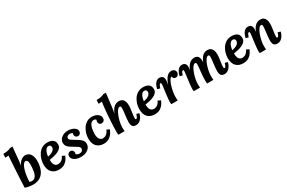

<svg xmlns="http://www.w3.org/2000/svg" viewBox="140 -2070 5077 3397"><g transform="rotate(-30 2678.5 -372.0)"><path d="M225 -755Q221 -726 217 -686Q213 -646 209.5 -608.5Q206 -571 204 -551Q203 -540 200.5 -512.5Q198 -485 194.5 -452.5Q191 -420 186 -393H187Q204 -426 223 -448.5Q242 -471 262 -484.5Q282 -498 300.5 -504.5Q319 -511 335 -511Q386 -511 417.5 -484Q449 -457 463.5 -413.5Q478 -370 478 -320Q478 -253 463 -193Q448 -133 416 -87Q384 -41 332.5 -15Q281 11 207 11Q191 11 163 8.5Q135 6 104 0Q73 -6 47 -16Q50 -96 53 -161.5Q56 -227 59.5 -288.5Q63 -350 67 -415.5Q71 -481 76 -560Q77 -577 79 -603.5Q81 -630 84 -652Q68 -651 47 -650.5Q26 -650 15 -649L19 -725Q65 -725 96 -730Q127 -735 145.5 -742Q164 -749 171 -755ZM295 -419Q276 -419 258 -400.5Q240 -382 225 -349Q210 -316 198.5 -271Q187 -226 180 -173.5Q173 -121 172 -64Q180 -60 195.5 -57.5Q211 -55 221 -55Q254 -55 275.5 -73.5Q297 -92 310.5 -122.5Q324 -153 330.5 -189.5Q337 -226 339 -261.5Q341 -297 341 -325Q341 -379 326.5 -399Q312 -419 295 -419Z M793 -511Q837 -511 871 -498Q905 -485 924 -457Q943 -429 943 -385Q943 -344 918.5 -315.5Q894 -287 854.5 -269Q815 -251 768 -239.5Q721 -228 677 -222Q677 -165 690.5 -134.5Q704 -104 725 -92.5Q746 -81 767 -81Q784 -81 807.5 -87.5Q831 -94 855 -115Q879 -136 897 -177L953 -150Q925 -85 890 -50Q855 -15 817 -2Q779 11 740 11Q648 12 594 -42Q540 -96 540 -207Q540 -255 555 -308Q570 -361 600.5 -407Q631 -453 679 -482Q727 -511 793 -511ZM782 -445Q748 -445 727 -421Q706 -397 695 -360.5Q684 -324 680 -287Q734 -297 766 -314Q798 -331 812.5 -353Q827 -375 826 -399Q825 -424 811 -434.5Q797 -445 782 -445Z M1183 11Q1135 11 1094.5 -3Q1054 -17 1029 -43.5Q1004 -70 1004 -105Q1004 -136 1022.5 -155.5Q1041 -175 1068 -175Q1095 -175 1112 -157Q1129 -139 1129 -113Q1129 -106 1127.5 -98.5Q1126 -91 1123 -83Q1128 -73 1149.5 -64Q1171 -55 1186 -55Q1230 -55 1247.5 -74Q1265 -93 1265 -117Q1265 -136 1250.5 -150.5Q1236 -165 1213 -179Q1190 -193 1164 -208Q1117 -235 1086 -258Q1055 -281 1040.5 -306.5Q1026 -332 1026 -367Q1026 -402 1048 -435Q1070 -468 1112.5 -489.5Q1155 -511 1216 -511Q1256 -511 1294.5 -498Q1333 -485 1358.5 -460.5Q1384 -436 1384 -401Q1384 -375 1367 -355Q1350 -335 1321 -335Q1294 -335 1277.5 -353.5Q1261 -372 1261 -396Q1261 -404 1262.5 -411Q1264 -418 1267 -425Q1259 -436 1242.5 -440.5Q1226 -445 1212 -445Q1198 -445 1182.5 -439Q1167 -433 1156 -421.5Q1145 -410 1145 -393Q1145 -379 1151.5 -368.5Q1158 -358 1178 -344.5Q1198 -331 1238 -307Q1271 -288 1305.5 -266Q1340 -244 1363.5 -214.5Q1387 -185 1387 -143Q1387 -98 1360 -63Q1333 -28 1287 -8.5Q1241 11 1183 11Z M1702 -511Q1748 -511 1784.5 -496Q1821 -481 1842.5 -454.5Q1864 -428 1864 -391Q1864 -361 1846.5 -342Q1829 -323 1800 -322Q1766 -321 1752 -342.5Q1738 -364 1738 -381Q1738 -390 1740.5 -401.5Q1743 -413 1748 -423Q1744 -432 1731 -438.5Q1718 -445 1700 -445Q1668 -445 1647.5 -423.5Q1627 -402 1615.5 -369Q1604 -336 1599 -299.5Q1594 -263 1593 -233Q1591 -179 1603 -146Q1615 -113 1635 -98Q1655 -83 1676 -81Q1695 -80 1719 -86.5Q1743 -93 1768 -115.5Q1793 -138 1813 -185L1870 -157Q1842 -92 1807 -55Q1772 -18 1733 -3.5Q1694 11 1652 11Q1564 10 1510 -43Q1456 -96 1456 -207Q1456 -255 1471 -308Q1486 -361 1516.5 -407Q1547 -453 1593 -482Q1639 -511 1702 -511Z M2313 11Q2258 11 2238 -19Q2218 -49 2218 -102Q2218 -132 2222 -169.5Q2226 -207 2230.5 -246Q2235 -285 2239 -319.5Q2243 -354 2243 -377Q2243 -392 2240 -401.5Q2237 -411 2231 -415Q2225 -419 2215 -419Q2197 -419 2177.5 -397Q2158 -375 2139.5 -337.5Q2121 -300 2106.5 -254.5Q2092 -209 2083.5 -161.5Q2075 -114 2075 -72Q2075 -59 2076 -35.5Q2077 -12 2078 0H1950Q1948 -21 1947.5 -29.5Q1947 -38 1947 -48Q1947 -97 1949 -152.5Q1951 -208 1954 -264.5Q1957 -321 1961 -375Q1965 -429 1969.5 -476Q1974 -523 1978 -559Q1980 -576 1983.5 -604Q1987 -632 1991 -652L1921 -649L1925 -725Q1972 -725 2003 -730Q2034 -735 2052 -742Q2070 -749 2077 -755H2131Q2128 -726 2123 -686Q2118 -646 2113.5 -608.5Q2109 -571 2106 -551Q2105 -543 2103 -522.5Q2101 -502 2097 -474Q2093 -446 2088.5 -416.5Q2084 -387 2078 -360H2079Q2102 -420 2131 -453Q2160 -486 2191 -498.5Q2222 -511 2250 -511Q2314 -511 2343 -469.5Q2372 -428 2372 -357Q2372 -321 2366 -277Q2360 -233 2353.5 -189Q2347 -145 2347 -108Q2347 -92 2351.5 -87Q2356 -82 2362 -82Q2373 -82 2385 -99Q2397 -116 2410 -161L2464 -145Q2460 -124 2448.5 -97Q2437 -70 2418 -45.5Q2399 -21 2373 -5Q2347 11 2313 11Z M2750 -511Q2794 -511 2828 -498Q2862 -485 2881 -457Q2900 -429 2900 -385Q2900 -344 2875.5 -315.5Q2851 -287 2811.5 -269Q2772 -251 2725 -239.5Q2678 -228 2634 -222Q2634 -165 2647.5 -134.5Q2661 -104 2682 -92.5Q2703 -81 2724 -81Q2741 -81 2764.5 -87.5Q2788 -94 2812 -115Q2836 -136 2854 -177L2910 -150Q2882 -85 2847 -50Q2812 -15 2774 -2Q2736 11 2697 11Q2605 12 2551 -42Q2497 -96 2497 -207Q2497 -255 2512 -308Q2527 -361 2557.5 -407Q2588 -453 2636 -482Q2684 -511 2750 -511ZM2739 -445Q2705 -445 2684 -421Q2663 -397 2652 -360.5Q2641 -324 2637 -287Q2691 -297 2723 -314Q2755 -331 2769.5 -353Q2784 -375 2783 -399Q2782 -424 2768 -434.5Q2754 -445 2739 -445Z M3032 0Q3030 -21 3029.5 -29.5Q3029 -38 3029 -48Q3029 -69 3031.5 -98.5Q3034 -128 3038 -162Q3042 -196 3046 -229Q3051 -265 3055.5 -297.5Q3060 -330 3062.5 -355Q3065 -380 3065 -392Q3065 -409 3060.5 -413.5Q3056 -418 3051 -418Q3040 -418 3028 -401Q3016 -384 3003 -339L2948 -355Q2953 -376 2962 -403Q2971 -430 2987 -454.5Q3003 -479 3026 -495Q3049 -511 3082 -511Q3114 -511 3140 -492Q3166 -473 3166 -420Q3166 -404 3163.5 -382Q3161 -360 3156 -331H3157Q3184 -407 3212.5 -445.5Q3241 -484 3269 -497.5Q3297 -511 3321 -511Q3359 -511 3382 -490.5Q3405 -470 3405 -435Q3405 -409 3386.5 -388Q3368 -367 3338 -367Q3316 -367 3299 -381Q3282 -395 3283 -419Q3266 -421 3248.5 -399.5Q3231 -378 3215.5 -340.5Q3200 -303 3187.5 -257Q3175 -211 3167.5 -163Q3160 -115 3160 -72Q3160 -59 3161 -35.5Q3162 -12 3163 0Z M4120 11Q4065 11 4045.5 -19Q4026 -49 4026 -102Q4026 -132 4030 -169.5Q4034 -207 4038.5 -246Q4043 -285 4047 -319.5Q4051 -354 4051 -377Q4051 -392 4048.5 -401.5Q4046 -411 4040 -415Q4034 -419 4023 -419Q4005 -419 3986 -397.5Q3967 -376 3949.5 -339.5Q3932 -303 3918.5 -258Q3905 -213 3897 -166Q3889 -119 3889 -77Q3889 -64 3890 -41.5Q3891 -19 3892 0H3763Q3761 -21 3760.5 -39.5Q3760 -58 3760 -67Q3760 -110 3763.5 -154.5Q3767 -199 3771.5 -241.5Q3776 -284 3779.5 -319Q3783 -354 3783 -377Q3783 -400 3776.5 -409.5Q3770 -419 3755 -419Q3737 -419 3717.5 -397Q3698 -375 3680 -337.5Q3662 -300 3647.5 -254.5Q3633 -209 3624.5 -161.5Q3616 -114 3616 -72Q3616 -59 3617 -35.5Q3618 -12 3619 0H3491Q3489 -21 3488.5 -29.5Q3488 -38 3488 -48Q3488 -68 3490 -94.5Q3492 -121 3496 -152.5Q3500 -184 3504 -215Q3507 -244 3510.5 -271Q3514 -298 3517 -322Q3520 -346 3522 -364Q3524 -382 3524 -392Q3524 -409 3519.5 -413.5Q3515 -418 3510 -418Q3499 -418 3487 -401Q3475 -384 3462 -339L3407 -355Q3412 -376 3421 -403Q3430 -430 3446 -454.5Q3462 -479 3485 -495Q3508 -511 3541 -511Q3563 -511 3582 -503Q3601 -495 3613 -475.5Q3625 -456 3625 -420Q3625 -401 3623 -389Q3621 -377 3619 -360H3620Q3644 -420 3673.5 -453Q3703 -486 3734.5 -498.5Q3766 -511 3794 -511Q3827 -511 3848.5 -497.5Q3870 -484 3881 -458Q3892 -432 3892 -396Q3892 -388 3892 -379Q3892 -370 3890 -360H3891Q3915 -420 3942.5 -453Q3970 -486 4000 -498.5Q4030 -511 4058 -511Q4101 -511 4127.5 -492Q4154 -473 4166.5 -438.5Q4179 -404 4179 -357Q4179 -321 4173 -277Q4167 -233 4160.5 -189Q4154 -145 4154 -108Q4154 -92 4159 -87Q4164 -82 4169 -82Q4180 -82 4192 -99Q4204 -116 4217 -161L4272 -145Q4268 -124 4256 -97Q4244 -70 4225.5 -45.5Q4207 -21 4180.5 -5Q4154 11 4120 11Z M4557 -511Q4601 -511 4635 -498Q4669 -485 4688 -457Q4707 -429 4707 -385Q4707 -344 4682.5 -315.5Q4658 -287 4618.5 -269Q4579 -251 4532 -239.5Q4485 -228 4441 -222Q4441 -165 4454.5 -134.5Q4468 -104 4489 -92.5Q4510 -81 4531 -81Q4548 -81 4571.5 -87.5Q4595 -94 4619 -115Q4643 -136 4661 -177L4717 -150Q4689 -85 4654 -50Q4619 -15 4581 -2Q4543 11 4504 11Q4412 12 4358 -42Q4304 -96 4304 -207Q4304 -255 4319 -308Q4334 -361 4364.5 -407Q4395 -453 4443 -482Q4491 -511 4557 -511ZM4546 -445Q4512 -445 4491 -421Q4470 -397 4459 -360.5Q4448 -324 4444 -287Q4498 -297 4530 -314Q4562 -331 4576.5 -353Q4591 -375 4590 -399Q4589 -424 4575 -434.5Q4561 -445 4546 -445Z M5200 11Q5145 11 5125.5 -19Q5106 -49 5106 -102Q5106 -132 5110 -169.5Q5114 -207 5118.5 -246Q5123 -285 5127 -319.5Q5131 -354 5131 -377Q5131 -392 5128 -401.5Q5125 -411 5119 -415Q5113 -419 5103 -419Q5085 -419 5065.5 -397Q5046 -375 5028 -337.5Q5010 -300 4996 -254.5Q4982 -209 4973.5 -161.5Q4965 -114 4965 -72Q4965 -59 4966 -35.5Q4967 -12 4968 0H4839Q4837 -21 4836.5 -29.5Q4836 -38 4836 -48Q4836 -69 4838.5 -97.5Q4841 -126 4845 -159.5Q4849 -193 4853 -226Q4856 -253 4859.5 -278.5Q4863 -304 4866 -326.5Q4869 -349 4870.5 -366Q4872 -383 4872 -392Q4872 -409 4867.5 -413.5Q4863 -418 4858 -418Q4847 -418 4835 -401Q4823 -384 4810 -339L4755 -355Q4760 -376 4769 -403Q4778 -430 4794 -454.5Q4810 -479 4833 -495Q4856 -511 4889 -511Q4911 -511 4930 -503Q4949 -495 4961 -475.5Q4973 -456 4973 -420Q4973 -401 4971 -389Q4969 -377 4967 -360H4968Q4992 -420 5020.5 -453Q5049 -486 5079.5 -498.5Q5110 -511 5139 -511Q5182 -511 5208 -492Q5234 -473 5246.5 -438.5Q5259 -404 5259 -357Q5259 -321 5253 -277Q5247 -233 5240.5 -189Q5234 -145 5234 -108Q5234 -92 5239 -87Q5244 -82 5249 -82Q5260 -82 5272 -99Q5284 -116 5297 -161L5351 -145Q5347 -124 5335.5 -97Q5324 -70 5305 -45.5Q5286 -21 5260 -5Q5234 11 5200 11Z"/></g></svg>

Font: Lora
Style: Italic
Weight: 400
Italic angle: -3°
Designer: Olga Karpushina, Alexei Vanyashin (Cyrillic)
Foundry: Cyreal
Version: Version 3.008